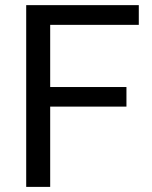

<svg xmlns="http://www.w3.org/2000/svg" viewBox="-20 -731 593 751"><path d="M474.6 -314H176.3V0H82.5V-710.9H522.9V-633.8H176.3V-390.6H474.6Z"/></svg>

Font: Shabnam FD
Style: Regular
Weight: 400
Foundry: DejaVu fonts team - Redesigned by Saber Rastikerdar - Based on Vazir font
Version: Version 5.00;October 20, 2019;FontCreator 12.0.0.2547 64-bit